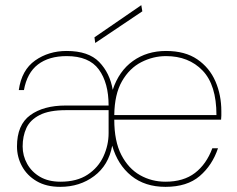

<svg xmlns="http://www.w3.org/2000/svg" viewBox="-20 -714 921 746"><path d="M214 12Q160 12 122.5 -10Q85 -32 65.5 -68Q46 -104 46 -145Q46 -229 97.5 -266.5Q149 -304 235 -304H402Q402 -392 364 -444Q326 -496 239 -496Q170 -496 127.5 -463.5Q85 -431 73 -364H53Q64 -442 116.5 -479Q169 -516 239 -516Q324 -516 365.5 -473Q407 -430 418 -365Q442 -438 496.5 -477Q551 -516 625 -516Q699 -516 746.5 -483.5Q794 -451 817 -398Q840 -345 840 -282Q840 -272 840 -265Q840 -258 839 -249H424Q424 -165 451.5 -112Q479 -59 524 -33.5Q569 -8 623 -8Q693 -8 737.5 -42Q782 -76 805 -138H827Q805 -72 756 -30Q707 12 623 12Q543 12 490 -31Q437 -74 416 -148Q402 -72 346 -30Q290 12 214 12ZM424 -267H821Q821 -384 767 -440Q713 -496 625 -496Q575 -496 529 -472.5Q483 -449 454 -398.5Q425 -348 424 -267ZM215 -8Q279 -8 320.5 -35.5Q362 -63 382 -106.5Q402 -150 402 -197V-286H236Q171 -286 134 -267Q97 -248 82.5 -216.5Q68 -185 68 -145Q68 -109 85.5 -77.5Q103 -46 135.5 -27Q168 -8 215 -8ZM350 -547 347 -569 529 -694 533 -670Z"/></svg>

Font: DM Sans Thin
Style: Regular
Weight: 100
Designer: Colophon Foundry, Jonny Pinhorn
Foundry: Colophon Foundry
Version: Version 4.004; ttfautohint (v1.8.4.7-5d5b)